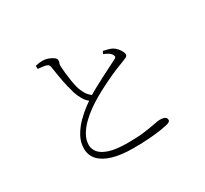

<svg xmlns="http://www.w3.org/2000/svg" viewBox="-153 -977 1307 1223"><g transform="rotate(-30 500.0 -365.0)"><path d="M636 -595 646 -613Q664 -609 681 -604.5Q698 -600 709 -594Q726 -584 738 -569.5Q750 -555 756 -542Q762 -529 762 -521Q762 -508 744 -500.5Q726 -493 698 -482Q670 -472 627.5 -453Q585 -434 542 -412Q499 -390 467 -371Q439 -355 404.5 -330.5Q370 -306 339 -275.5Q308 -245 288 -210Q268 -175 268 -137Q268 -108 289 -82.5Q310 -57 359 -41.5Q408 -26 493 -26Q565 -26 614 -32.5Q663 -39 694 -45.5Q725 -52 741 -52Q754 -52 765 -49.5Q776 -47 782.5 -40.5Q789 -34 789 -23Q789 -15 780 -9.5Q771 -4 757 -1Q740 3 708 8Q676 13 625.5 17Q575 21 504 21Q416 21 355 3Q294 -15 262 -49.5Q230 -84 230 -133Q230 -181 254 -223.5Q278 -266 313 -301Q348 -336 381.5 -360.5Q415 -385 433 -397Q460 -414 495 -433Q530 -452 565 -470Q600 -488 629.5 -503Q659 -518 677 -527Q691 -533 694 -539Q697 -545 692 -555Q685 -569 669.5 -578.5Q654 -588 636 -595ZM228 -744Q248 -749 260 -750Q272 -751 284 -751Q303 -751 323 -743.5Q343 -736 357 -725.5Q371 -715 371 -705Q372 -693 367.5 -685Q363 -677 364 -660Q365 -641 368 -611.5Q371 -582 376 -551Q381 -520 387 -498Q396 -467 411.5 -441Q427 -415 456 -398L421 -375Q395 -392 378.5 -420Q362 -448 353 -476Q345 -503 337 -537Q329 -571 322.5 -609.5Q316 -648 310 -686Q309 -697 304 -703.5Q299 -710 284 -714Q271 -717 255 -718.5Q239 -720 229 -721Z"/></g></svg>

Font: Early Summer Mincho VF
Style: Regular
Weight: 250
Designer: GuiWonder
Version: Version 1.002